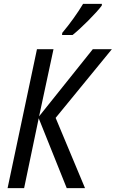

<svg xmlns="http://www.w3.org/2000/svg" viewBox="-20 -967 595 987"><path d="M299 -787H353C396 -821 476 -901 503 -938L504 -947H407C381 -903 339 -844 300 -798ZM19 0H104L179 -359L323 0H417L266 -361L555 -714H457L181 -369L255 -714H170Z"/></svg>

Font: Noto Sans Display SemiCondensed
Style: Italic
Weight: 400
Width: 4
Italic angle: -12°
Designer: Monotype Design Team
Foundry: Monotype Imaging Inc.
Version: Version 1.900